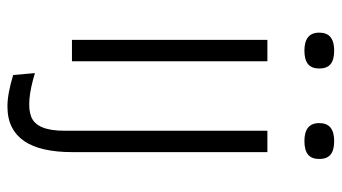

<svg xmlns="http://www.w3.org/2000/svg" viewBox="-216 -510 896 503"><g transform="rotate(90 231.5 -259.0)"><path d="M85 0V-512H141V0ZM113 -609Q90 -609 78 -618.5Q66 -628 66 -648Q66 -668 78 -677.5Q90 -687 113 -687Q137 -687 148.5 -677.5Q160 -668 160 -648Q160 -628 148.5 -618.5Q137 -609 113 -609ZM259 169Q242 169 221 165Q200 161 177 154L172 97Q251 121 287 106.5Q323 92 323 20V-512H379V0Q379 40 372 71.5Q365 103 350.5 124.5Q336 146 313.5 157.5Q291 169 259 169ZM350 -609Q327 -609 315 -618.5Q303 -628 303 -648Q303 -668 315 -677.5Q327 -687 350 -687Q374 -687 385.5 -677.5Q397 -668 397 -648Q397 -628 385.5 -618.5Q374 -609 350 -609Z"/></g></svg>

Font: Bricolage Grotesque ExtraLight
Style: Regular
Weight: 250
Designer: Mathieu Triay
Foundry: Atelier Triay
Version: Version 1.000;gftools[0.9.30]